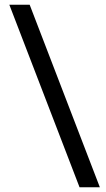

<svg xmlns="http://www.w3.org/2000/svg" viewBox="-20 -731 450 812"><path d="M19.5 -710.9H105.5L402.3 61H316.4Z"/></svg>

Font: Vazir FD
Style: Regular-FD
Weight: 400
Designer: Saber Rastikerdar
Foundry: Saber Rastikerdar
Version: Version 30.0.0